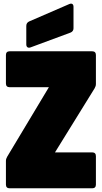

<svg xmlns="http://www.w3.org/2000/svg" viewBox="-20 -1017 550 1037"><path d="M498 -564V-720C498 -733 491 -740 478 -740H32C19 -740 12 -733 12 -720V-566C12 -553 19 -546 32 -546H244L19 -171C14 -162 12 -156 12 -147V-20C12 -7 19 0 32 0H478C491 0 498 -7 498 -20V-174C498 -187 491 -194 478 -194H277L491 -540C496 -549 498 -555 498 -564ZM145 -761 361 -841C371 -845 377 -853 377 -864V-980C377 -995 368 -1001 354 -995L137 -901C127 -896 122 -888 122 -877V-777C122 -763 131 -756 145 -761Z"/></svg>

Font: Malmofest Black-Rounded
Style: Regular
Weight: 800
Designer: Jonny Pinhorn (Poppins), Kolossal
Version: Version 1.004;Glyphs 3.1.2 (3151)